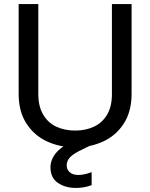

<svg xmlns="http://www.w3.org/2000/svg" viewBox="-20 -720 741 947"><path d="M72 -257V-700H169V-255Q169 -196 192.5 -155.5Q216 -115 257 -95.5Q298 -76 351 -76Q403 -76 444 -95.5Q485 -115 508.5 -155Q532 -195 532 -255V-700H629V-257Q629 -170 590.5 -110.5Q552 -51 488.5 -22Q425 7 351 7Q277 7 213 -22Q149 -51 110.5 -110.5Q72 -170 72 -257ZM229 105Q229 67 257 33.5Q285 0 349 -29L395 -50L421 0L368 26Q336 43 322.5 59Q309 75 309 95Q309 117 324.5 130Q340 143 366 143Q396 143 432 129V193Q396 207 354 207Q302 207 265.5 182Q229 157 229 105Z"/></svg>

Font: AF Albert Sans Medium
Style: Regular
Weight: 500
Designer: Andreas Rasmussen
Foundry: a.Foundry
Version: Version 1.300;Glyphs 3.2 (3231)